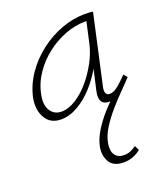

<svg xmlns="http://www.w3.org/2000/svg" viewBox="-131 -503 761 882"><g transform="rotate(-20 250.0 -62.0)"><path d="M120 5Q68 5 44.5 -36Q21 -77 32 -133Q45 -192 80 -243Q115 -294 165 -332.5Q215 -371 272.5 -392Q330 -413 386 -413Q398 -413 408 -412.5Q418 -412 426 -410L351 -71Q342 -29 370 -29Q389 -29 410.5 -46.5Q432 -64 458 -91L473 -74Q439 -37 410 -16.5Q381 4 354 4Q338 4 327.5 -3Q317 -10 314 -25Q311 -40 316 -63L357 -243L384 -277Q373 -226 346 -176Q319 -126 282.5 -85Q246 -44 204 -19.5Q162 5 120 5ZM134 -28Q168 -28 204.5 -51Q241 -74 272.5 -111Q304 -148 327.5 -192Q351 -236 360 -278L386 -395L406 -378Q401 -379 392 -379.5Q383 -380 375 -380Q328 -380 279 -361.5Q230 -343 187 -310Q144 -277 113 -231.5Q82 -186 72 -133Q62 -85 80.5 -56.5Q99 -28 134 -28ZM323 289Q274 289 255 258Q236 227 243 186Q250 148 274 109.5Q298 71 330 35.5Q362 0 396 -31.5Q430 -63 457 -87L473 -74Q454 -53 425 -24Q396 5 366 39.5Q336 74 313 110.5Q290 147 284 182Q278 218 292 238Q306 258 336 258Q354 258 369 251Q384 244 396 236L407 259Q389 273 368 281Q347 289 323 289Z"/></g></svg>

Font: Ysabeau Office ExtraLight
Style: Italic
Weight: 250
Italic angle: -12°
Designer: Christian Thalmann (Catharsis Fonts)
Version: Version 2.001;gftools[0.9.30]; featfreeze: tnum,lnum,ss02